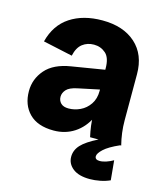

<svg xmlns="http://www.w3.org/2000/svg" viewBox="-110 -627 770 900"><g transform="rotate(15 275.0 -177.0)"><path d="M361 0Q355 -26 351.5 -53Q348 -80 348 -106V-330Q348 -382 324 -403Q300 -424 267 -424Q235 -424 211.5 -406Q188 -388 179 -347L36 -378Q57 -461 120 -502.5Q183 -544 276 -544Q378 -544 437.5 -490.5Q497 -437 497 -342V-118Q497 -59 512 0ZM187 14Q109 14 68.5 -27Q28 -68 28 -135Q28 -194 67.5 -239.5Q107 -285 190 -298L391 -331V-237L244 -206Q206 -198 192 -182Q178 -166 178 -148Q178 -129 190.5 -116.5Q203 -104 228 -104Q257 -104 284.5 -117Q312 -130 330 -156.5Q348 -183 348 -221H382Q382 -149 356.5 -96Q331 -43 287 -14.5Q243 14 187 14ZM410 190Q356 190 327.5 167.5Q299 145 299 111Q299 79 322.5 53.5Q346 28 402 0H507Q455 23 432.5 44Q410 65 410 79Q410 96 433 96Q447 96 465 90Q483 84 498 75L507 170Q485 180 459 185Q433 190 410 190Z"/></g></svg>

Font: Radio Canada Big
Style: Regular
Weight: 400
Designer: Étienne Aubert Bonn
Foundry: Coppers and Brasses
Version: Version 1.001